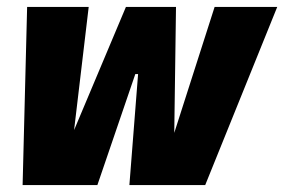

<svg xmlns="http://www.w3.org/2000/svg" viewBox="-20 -532 817 552"><path d="M777 -512 570 0H352L377 -319H369L260 0H45L58 -512H235L193 -158L342 -512H486L481 -150L597 -512Z"/></svg>

Font: Decalotype Black Italic
Style: Regular
Weight: 900
Italic angle: -12°
Designer: Alfredo Marco Pradil
Foundry: Alfredo Marco Pradil
Version: Version 1.0